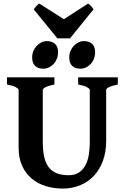

<svg xmlns="http://www.w3.org/2000/svg" viewBox="-20 -1053 713 1087"><path d="M647 -574.7Q613.8 -567.9 597.4 -559.6Q581.1 -551.3 581.1 -544.4V-255.9Q581.1 -191.9 562.3 -141.6Q543.5 -91.3 510.5 -56.6Q477.5 -22 432.6 -3.7Q387.7 14.6 335 14.6Q284.7 14.6 239.3 0.7Q193.8 -13.2 159.7 -41.7Q125.5 -70.3 105.5 -113.8Q85.4 -157.2 85.4 -216.8V-544.4Q85.4 -550.3 70.1 -559.1Q54.7 -567.9 19.5 -574.7V-615.2H288.1V-574.7Q254.9 -567.9 238.5 -559.6Q222.2 -551.3 222.2 -544.4V-251Q222.2 -204.1 229.5 -168.5Q236.8 -132.8 253.7 -109.1Q270.5 -85.4 298.6 -73.2Q326.7 -61 368.7 -61Q403.3 -61 426.5 -76.2Q449.7 -91.3 463.4 -116.9Q477.1 -142.6 482.7 -176Q488.3 -209.5 488.3 -245.6V-544.4Q488.3 -550.3 472.9 -559.1Q457.5 -567.9 422.4 -574.7V-615.2H647ZM518.6 -756.8Q518.6 -737.8 512 -720.7Q505.4 -703.6 493.9 -691.2Q482.4 -678.7 467.3 -671.4Q452.1 -664.1 435.5 -664.1Q404.8 -664.1 388.4 -680.2Q372.1 -696.3 372.1 -727.5Q372.1 -747.1 378.9 -763.9Q385.7 -780.8 397.5 -793.2Q409.2 -805.7 424.1 -813Q439 -820.3 455.1 -820.3Q484.4 -820.3 501.5 -804.7Q518.6 -789.1 518.6 -756.8ZM308.6 -756.8Q308.6 -737.8 302 -720.7Q295.4 -703.6 283.9 -691.2Q272.5 -678.7 257.3 -671.4Q242.2 -664.1 225.6 -664.1Q194.8 -664.1 178.5 -680.2Q162.1 -696.3 162.1 -727.5Q162.1 -747.1 168.9 -763.9Q175.8 -780.8 187.5 -793.2Q199.2 -805.7 214.1 -813Q229 -820.3 245.1 -820.3Q274.4 -820.3 291.5 -804.7Q308.6 -789.1 308.6 -756.8ZM376.5 -835.9H304.7L170.9 -1000Q177.7 -1009.8 186 -1019Q194.3 -1028.3 202.6 -1032.7L341.8 -944.3L478.5 -1032.7Q486.8 -1028.3 495.1 -1019Q503.4 -1009.8 509.3 -1000Z"/></svg>

Font: Gentium Book Basic
Style: Bold
Weight: 700
Designer: J. Victor Gaultney and Annie Olsen
Foundry: SIL International
Version: Version 1.102; 2013; Maintenance release